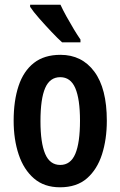

<svg xmlns="http://www.w3.org/2000/svg" viewBox="-20 -786 512 816"><path d="M434 -273Q434 -194 413.5 -130Q393 -66 349.5 -28Q306 10 235 10Q168 10 124.5 -27.5Q81 -65 59.5 -129Q38 -193 38 -273Q38 -358 59 -421Q80 -484 124 -518.5Q168 -553 237 -553Q328 -553 381 -481.5Q434 -410 434 -273ZM152 -271Q152 -179 172 -132Q192 -85 236 -85Q280 -85 300 -132Q320 -179 320 -273Q320 -365 300 -411.5Q280 -458 236 -458Q192 -458 172 -412Q152 -366 152 -271ZM237 -766Q247 -744 262.5 -716Q278 -688 294 -661.5Q310 -635 322 -618V-606H244Q226 -622 199 -650.5Q172 -679 146.5 -708Q121 -737 108 -757V-766Z"/></svg>

Font: Noto Sans Ethiopic ExtraCondensed SemiBold
Style: Regular
Weight: 600
Width: 2
Designer: Monotype Design Team
Foundry: Monotype Imaging Inc.
Version: Version 2.102; ttfautohint (v1.8.4.7-5d5b)